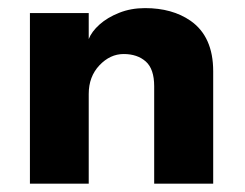

<svg xmlns="http://www.w3.org/2000/svg" viewBox="-20 -442 589 462"><path d="M493 0H351V-234.5Q351 -276 330.8 -294Q310.5 -312 277.5 -312Q245 -312 219.2 -284.8Q193.5 -257.5 193.5 -216V0H52V-410.5H193.5V-348Q200.5 -366 219.5 -383Q238.5 -400 266.8 -411.2Q295 -422.5 329 -422.5Q394.5 -422.5 438.5 -392Q493 -354 493 -270.5Z"/></svg>

Font: Lucymar Sans
Style: Bold
Weight: 700
Foundry: The League of Moveable Type (original font) / Main changes by Cristiano Sobral with portions from Mirco Monsees
Version: Version 2.001;August 30, 2020;FontCreator 13.0.0.2681 64-bit